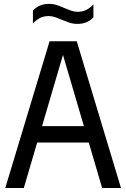

<svg xmlns="http://www.w3.org/2000/svg" viewBox="-20 -948 637 968"><path d="M6.5 0 230 -740H367L590 0H495L427.5 -229.5H167.5L100 0ZM192 -312H403L297.5 -671ZM370.5 -827.5Q348 -827.5 328.5 -834.2Q309 -841 291 -848.5Q274.5 -855.5 258.5 -861.2Q242.5 -867 226 -867Q201 -867 182.5 -857.8Q164 -848.5 146 -830V-894.5Q176.5 -928.5 226.5 -928.5Q249 -928.5 268.5 -921.8Q288 -915 306 -907Q322.5 -900 338.5 -894.2Q354.5 -888.5 371 -888.5Q396 -888.5 414.5 -897.8Q433 -907 451 -925.5V-861Q421 -827.5 370.5 -827.5Z"/></svg>

Font: Encode Sans Condensed Medium
Style: Regular
Weight: 500
Width: 3
Designer: Multiple Designers
Foundry: Impallari Type
Version: Version 3.000; ttfautohint (v1.8.3) -l 8 -r 50 -G 200 -x 14 